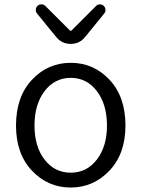

<svg xmlns="http://www.w3.org/2000/svg" viewBox="-20 -839 642 872"><path d="M52.7 -268.6Q52.7 -399.4 125 -476.6Q197.3 -553.7 301.3 -553.7Q405.3 -553.7 477.5 -476.6Q549.8 -399.4 549.8 -268.6Q549.8 -140.6 477.1 -64Q404.3 12.7 300.8 12.7Q197.3 12.7 125 -64Q52.7 -140.6 52.7 -268.6ZM465.8 -268.6Q465.8 -365.2 419.9 -425.3Q374 -485.4 301.3 -485.4Q228.5 -485.4 182.6 -425.3Q136.7 -365.2 136.7 -268.6Q136.7 -172.9 182.6 -113.8Q228.5 -54.7 301.3 -54.7Q374 -54.7 419.9 -114.3Q465.8 -173.8 465.8 -268.6ZM235.4 -670.9 148.4 -777.3Q142.6 -784.2 142.6 -793.9Q142.6 -804.7 150.4 -812.5Q157.2 -819.3 168 -819.3Q177.7 -819.3 185.5 -812.5L297.9 -700.2Q298.8 -699.2 300.8 -699.2Q302.7 -699.2 304.7 -700.2L416 -811.5Q422.9 -819.3 433.1 -819.3Q443.4 -819.3 451.2 -812.5Q459 -804.7 459 -793Q459 -784.2 453.1 -777.3L367.2 -671.9Q341.8 -639.6 301.3 -639.6Q260.7 -639.6 235.4 -670.9Z"/></svg>

Font: Gen Jyuu Gothic Normal
Style: Regular
Weight: 300
Designer: [Source Han Sans]
Ryoko NISHIZUKA  (kana & ideographs); Paul D. Hunt (Latin, Greek & Cyrillic); Wenlong ZHANG  (bopomofo
Version: Version 1.002.20150607